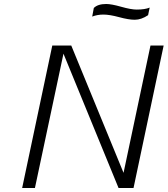

<svg xmlns="http://www.w3.org/2000/svg" viewBox="-20 -942 840 962"><path d="M91 0 242 -714H337L599 -76L734 -714H800L649 0H574L298 -673L155 0ZM442 -859 450 -902Q470 -922 512 -922Q538 -922 587.5 -908Q637 -894 665 -894Q706 -894 730 -904L722 -866Q688 -843 655 -843Q625 -843 577 -856Q529 -869 498 -869Q468 -869 442 -859Z"/></svg>

Font: Afta sans
Style: Italic
Weight: 400
Italic angle: -12°
Designer: par.qink
Foundry: Oriol Esparraguera Font
Version: Version 1.000